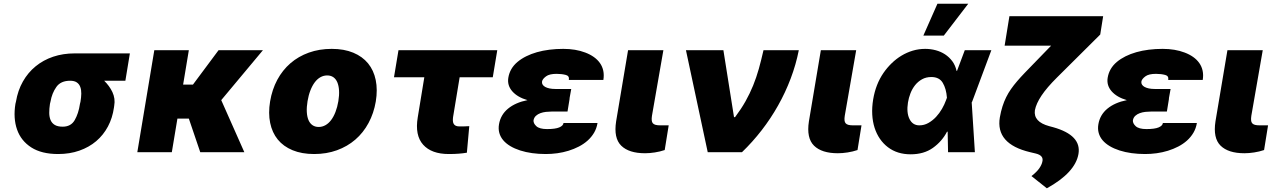

<svg xmlns="http://www.w3.org/2000/svg" viewBox="-20 -814 6831 1027"><path d="M62.5 -258.5 65.3 -269.9Q75.3 -330.3 102.5 -378Q129.6 -425.8 170.6 -459.3Q211.6 -492.9 264.6 -510.7Q317.5 -528.4 379.3 -528.4H674.7L650.6 -382.1H537.3Q551.1 -368.6 562.1 -353.5Q573.2 -338.4 581.3 -321.4Q597.7 -286.2 590.9 -248.6L589.5 -238.6Q581.7 -183.2 557.4 -137.4Q533 -91.6 494.5 -58.9Q456 -26.3 404.5 -8.2Q353 9.9 291.2 9.9Q202.8 9.9 147.7 -25.2Q92.3 -60.7 71.2 -121.1Q50.1 -181.5 62.5 -258.5ZM315.3 -136.4Q359.4 -136.4 379.6 -171.5Q389.6 -188.9 396.7 -210.4Q403.8 -231.9 407.7 -258.5L410.5 -269.9Q414.4 -293 414.8 -313.2Q415.1 -333.5 409.4 -348.9Q403.8 -364.3 390.8 -373.2Q377.8 -382.1 355.1 -382.1Q305 -382.1 281.6 -349.1Q257.8 -315.7 250 -269.9L247.2 -258.5Q243.3 -232.6 243.4 -210.2Q243.6 -187.9 250.7 -171.3Q257.8 -154.8 273.3 -145.6Q288.7 -136.4 315.3 -136.4Z M805.4 -545.5H990.1L959.5 -361.5H1012.1L1149.1 -545.5H1386.4L1163.4 -278.4L1286.9 0H1051.1L990.1 -179.7H929L899.1 0H714.5Z M1424.7 -271.3Q1435.4 -335.2 1463.2 -387.1Q1491.1 -438.9 1533.6 -475.7Q1576 -512.4 1631.9 -532.5Q1687.9 -552.6 1754.3 -552.6Q1820.7 -552.6 1869.7 -532.1Q1918.7 -511.7 1948.9 -474.8Q1979 -437.9 1989.7 -386Q2000.4 -334.2 1990.1 -271.3Q1979.4 -208.1 1951.3 -156.1Q1923.3 -104 1880.7 -67.3Q1838.1 -30.5 1782.3 -10.3Q1726.6 9.9 1660.5 9.9Q1594.1 9.9 1544.9 -10.5Q1495.7 -30.9 1465.7 -67.8Q1435.7 -104.8 1425.1 -156.6Q1414.4 -208.5 1424.7 -271.3ZM1684.7 -134.9Q1703.8 -134.9 1720.7 -144.4Q1737.6 -153.8 1751.1 -171.7Q1764.6 -189.6 1774.5 -215.2Q1784.4 -240.8 1789.8 -272.7Q1795.1 -304.7 1793.5 -330.3Q1791.9 -355.8 1784.3 -373.8Q1776.6 -391.7 1763 -401.1Q1749.3 -410.5 1730.1 -410.5Q1710.9 -410.5 1694.1 -401.1Q1677.2 -391.7 1663.7 -373.8Q1650.2 -355.8 1640.3 -330.3Q1630.3 -304.7 1625 -272.7Q1619.7 -240.8 1621.1 -215.2Q1622.5 -189.6 1630.1 -171.7Q1637.8 -153.8 1651.6 -144.4Q1665.5 -134.9 1684.7 -134.9Z M2111.5 -545.5H2639.9L2615.8 -400.6H2438.6L2403.4 -187.5Q2402 -176.5 2402.5 -167.3Q2403.1 -158 2406.8 -151.5Q2410.5 -144.9 2418 -141.3Q2425.4 -137.8 2437.5 -137.8Q2447.1 -137.8 2454.2 -137.8Q2461.3 -137.8 2465.9 -138.1Q2475.1 -138.1 2490.1 -139.2L2477.3 2.8Q2466.3 4.6 2455.6 5.9Q2445 7.1 2433.8 8Q2422.6 8.9 2409.6 9.4Q2396.7 9.9 2380.7 9.9Q2288 9.9 2243.3 -40.1Q2198.5 -90.2 2214.5 -186.1L2249.6 -400.6H2087.4Z M2649.1 -149.1Q2657.7 -199.9 2697.4 -232.8Q2737.2 -265.6 2801.5 -278.4Q2748.2 -293.7 2720.2 -325.6Q2692.5 -357.2 2698.9 -397.7Q2707 -448.2 2747.9 -482.6Q2768.1 -499.6 2794.6 -512.8Q2821 -525.9 2852.1 -534.8Q2883.2 -543.7 2918.7 -548.1Q2954.2 -552.6 2992.9 -552.6Q3059.3 -552.6 3110.4 -533Q3136.7 -523.1 3156.6 -508.9Q3176.5 -494.7 3189.3 -476.4Q3202.1 -458.1 3206.9 -435.5Q3211.6 -413 3207.4 -386.4H3022.7Q3026.6 -407.7 3007.1 -413Q2985.1 -419 2957.4 -419Q2918.3 -419 2900.6 -405.5Q2881.4 -391.3 2879.3 -377.8Q2877.8 -369 2882.5 -361.5Q2887.1 -354 2896.5 -348.9Q2905.9 -343.8 2919.6 -340.9Q2933.2 -338.1 2950.3 -338.1H3035.5L3026.3 -286.9H3027L3015.6 -217.3H2930.4Q2916.2 -217.3 2900.4 -215.6Q2884.6 -213.8 2870.7 -208.8Q2856.9 -203.8 2846.8 -194.6Q2836.6 -185.4 2833.8 -170.5Q2832.4 -154.5 2848.7 -139.2Q2865.4 -123.6 2906.2 -123.6Q2950.3 -123.6 2971.4 -132.5Q2992.5 -141.3 2994.3 -156.2H3176.1Q3171.5 -127.5 3157.7 -104Q3143.8 -80.6 3123.2 -62.1Q3102.6 -43.7 3076.5 -30.2Q3050.4 -16.7 3021.1 -7.6Q2991.8 1.4 2960.8 5.7Q2929.7 9.9 2899.1 9.9Q2822.1 9.9 2762.4 -9.2Q2732.6 -18.8 2709.7 -32.5Q2686.8 -46.2 2671.9 -63.7Q2657 -81.3 2650.9 -102.8Q2644.9 -124.3 2649.1 -149.1Z M3275.6 -164.8 3339.5 -545.5H3528.4L3467.3 -194.6Q3465.2 -180.4 3466.1 -170.5Q3467 -160.5 3471.9 -154.7Q3476.9 -148.8 3486.9 -146.1Q3496.8 -143.5 3512.8 -143.5H3556.8L3535.5 -11.4Q3509.9 -2.8 3482.4 1.4Q3454.9 5.7 3430.4 5.7Q3344.1 5.7 3302.9 -34.8Q3261.7 -75.3 3275.6 -164.8Z M3649.1 -545.5H3849.4L3906.2 -187.5H3911.9Q3944.6 -231.2 3967.9 -272.5Q3991.1 -313.9 4008.5 -356.7Q4025.9 -399.5 4038.9 -445.8Q4051.8 -492.2 4063.9 -545.5H4252.8Q4237.6 -468.4 4209.3 -393.8Q4181.1 -319.2 4142 -249.8Q4103 -180.4 4054.2 -117.4Q4005.3 -54.3 3948.9 0H3765.6Z M4306.8 -164.8 4370.7 -545.5H4559.7L4498.6 -194.6Q4496.4 -180.4 4497.3 -170.5Q4498.2 -160.5 4503.2 -154.7Q4508.2 -148.8 4518.1 -146.1Q4528.1 -143.5 4544 -143.5H4588.1L4566.8 -11.4Q4541.2 -2.8 4513.7 1.4Q4486.2 5.7 4461.6 5.7Q4375.4 5.7 4334.2 -34.8Q4293 -75.3 4306.8 -164.8Z M4650.6 -282.7Q4664.1 -363.6 4706 -424.4Q4725.1 -452.1 4749.5 -475.7Q4773.8 -499.3 4802 -516.3Q4830.3 -533.4 4862.2 -543Q4894.2 -552.6 4929 -552.6Q4957.7 -552.6 4985.1 -545.3Q5012.4 -538 5035 -523.3Q5057.5 -508.5 5073.9 -486.5Q5090.2 -464.5 5096.6 -434.7L5099.1 -435L5140.6 -545.5H5282.7L5180.4 -271.3L5177.6 -266L5194.6 0H5051.1L5049 -109.7L5045.5 -109.4Q5018.8 -57.9 4970.2 -23.1Q4921.9 11.4 4850.9 11.4Q4779.5 11.4 4729.8 -26.3Q4704.9 -45.1 4686.8 -71.4Q4668.7 -97.7 4658.2 -130.3Q4647.7 -163 4645.6 -201.3Q4643.5 -239.7 4650.6 -282.7ZM4844.8 -177.6Q4861.5 -143.5 4897.7 -143.5Q4923.3 -143.5 4945.8 -156.2Q4968.4 -169 4986.9 -188.7Q5005.3 -208.5 5018.8 -232.1Q5032.3 -255.7 5039.8 -277L5045.1 -291.2Q5041.5 -339.8 5022.7 -371.1Q5004.3 -402 4961.6 -402Q4933.6 -402 4911.9 -389.9Q4890.3 -377.8 4874.8 -358.5Q4859.4 -339.1 4850 -314.8Q4840.6 -290.5 4836.6 -265.6Q4828.1 -211.3 4844.8 -177.6ZM4919 -623.6 4994.3 -794H5159.1L5028.4 -623.6Z M5328.1 -186.1Q5333.8 -218.4 5342.2 -244.7Q5350.5 -271 5361.9 -293.9Q5373.2 -316.8 5387.8 -337.5Q5402.3 -358.3 5420.6 -379.6Q5438.9 -400.9 5461.1 -424Q5483.3 -447.1 5509.9 -474.4L5602.3 -569.6H5353.7L5379.3 -727.3H5880.7L5865.1 -629.3L5633.5 -399.1Q5579.9 -345.9 5551.1 -302.9Q5522.4 -259.9 5515.6 -224.4Q5506.7 -162.3 5592.3 -139.2L5613.6 -133.5Q5766 -90.6 5748.6 9.9Q5731.2 109.4 5579.5 193.2L5497.2 127.8Q5525.9 105.5 5539.1 86.3Q5552.2 67.1 5555.4 51.1Q5564.3 17.8 5519.9 7.1L5490.1 0Q5304.3 -44 5328.1 -186.1Z M5855.1 -149.1Q5863.6 -199.9 5903.4 -232.8Q5943.2 -265.6 6007.5 -278.4Q5954.2 -293.7 5926.1 -325.6Q5898.4 -357.2 5904.8 -397.7Q5913 -448.2 5953.8 -482.6Q5974.1 -499.6 6000.5 -512.8Q6027 -525.9 6058.1 -534.8Q6089.1 -543.7 6124.6 -548.1Q6160.2 -552.6 6198.9 -552.6Q6265.3 -552.6 6316.4 -533Q6342.7 -523.1 6362.6 -508.9Q6382.5 -494.7 6395.2 -476.4Q6408 -458.1 6412.8 -435.5Q6417.6 -413 6413.4 -386.4H6228.7Q6232.6 -407.7 6213.1 -413Q6191.1 -419 6163.4 -419Q6124.3 -419 6106.5 -405.5Q6087.4 -391.3 6085.2 -377.8Q6083.8 -369 6088.4 -361.5Q6093 -354 6102.5 -348.9Q6111.9 -343.8 6125.5 -340.9Q6139.2 -338.1 6156.2 -338.1H6241.5L6232.2 -286.9H6233L6221.6 -217.3H6136.4Q6122.2 -217.3 6106.4 -215.6Q6090.6 -213.8 6076.7 -208.8Q6062.9 -203.8 6052.7 -194.6Q6042.6 -185.4 6039.8 -170.5Q6038.4 -154.5 6054.7 -139.2Q6071.4 -123.6 6112.2 -123.6Q6156.2 -123.6 6177.4 -132.5Q6198.5 -141.3 6200.3 -156.2H6382.1Q6377.5 -127.5 6363.6 -104Q6349.8 -80.6 6329.2 -62.1Q6308.6 -43.7 6282.5 -30.2Q6256.4 -16.7 6227.1 -7.6Q6197.8 1.4 6166.7 5.7Q6135.7 9.9 6105.1 9.9Q6028.1 9.9 5968.4 -9.2Q5938.6 -18.8 5915.7 -32.5Q5892.8 -46.2 5877.8 -63.7Q5862.9 -81.3 5856.9 -102.8Q5850.9 -124.3 5855.1 -149.1Z M6481.5 -164.8 6545.5 -545.5H6734.4L6673.3 -194.6Q6671.2 -180.4 6672.1 -170.5Q6672.9 -160.5 6677.9 -154.7Q6682.9 -148.8 6692.8 -146.1Q6702.8 -143.5 6718.8 -143.5H6762.8L6741.5 -11.4Q6715.9 -2.8 6688.4 1.4Q6660.9 5.7 6636.4 5.7Q6550.1 5.7 6508.9 -34.8Q6467.7 -75.3 6481.5 -164.8Z"/></svg>

Font: Inter P Black
Style: Italic
Weight: 900
Italic angle: -9.40001°
Designer: Rasmus Andersson
Foundry: rsms
Version: Version 3.018;git-588b23468